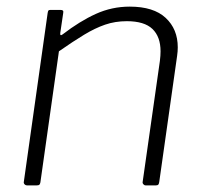

<svg xmlns="http://www.w3.org/2000/svg" viewBox="-20 -560 618 580"><path d="M62 0Q57 0 54 -3.5Q51 -7 52 -11L124 -521Q125 -527 126.5 -528.5Q128 -530 132 -530H163Q168 -530 170 -528Q172 -526 171 -521L162 -460Q161 -450 169 -456Q221 -496 269.5 -518Q318 -540 372 -540Q444 -540 480.5 -506Q517 -472 517 -417Q517 -411 516.5 -404.5Q516 -398 515 -391L461 -10Q460 -4 458 -2Q456 0 451 0H420Q416 0 413 -3.5Q410 -7 411 -11L463 -376Q464 -384 464.5 -391.5Q465 -399 465 -405Q465 -449 440.5 -472.5Q416 -496 363 -496Q328 -496 297.5 -485.5Q267 -475 234 -455Q201 -435 158 -405L102 -9Q101 -4 99 -2Q97 0 91 0H62Z"/></svg>

Font: Libre Franklin ExtraLight
Style: Italic
Weight: 250
Italic angle: -8°
Designer: Pablo Impallari, Rodrigo Fuenzalida, Nhung Nguyen
Foundry: Impallari Type
Version: Version 3.000